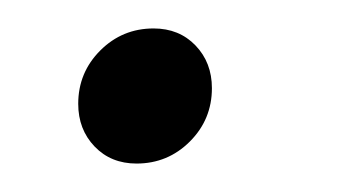

<svg xmlns="http://www.w3.org/2000/svg" viewBox="-20 -107 246 135"><path d="M76 8Q58 8 46.5 -4Q35 -16 35 -34Q35 -56 50.5 -71.5Q66 -87 88 -87Q106 -87 117.5 -75Q129 -63 129 -45Q129 -23 113.5 -7.5Q98 8 76 8Z"/></svg>

Font: Yrsa Light
Style: Italic
Weight: 300
Italic angle: -7.10001°
Designer: Anna Giedrys (Yrsa+Rasa design), David Brezina (Yrsa art-direction, Rasa art-direction, design)
Foundry: Rosetta Type Foundry
Version: Version 2.004